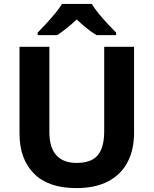

<svg xmlns="http://www.w3.org/2000/svg" viewBox="-20 -954 787 984"><path d="M667 -272Q667 -188 634.5 -124.5Q602 -61 536 -25.5Q470 10 371 10Q228 10 154 -64.5Q80 -139 80 -270V-714H233V-278Q233 -198 268.5 -158.5Q304 -119 374 -119Q424 -119 455 -137Q486 -155 500 -191Q514 -227 514 -279V-714H667ZM450 -934Q464 -911 486.5 -883.5Q509 -856 533 -830.5Q557 -805 575 -787V-774H475Q449 -789 424 -809.5Q399 -830 373 -854Q347 -830 323 -810.5Q299 -791 273 -774H173V-787Q192 -806 215.5 -831.5Q239 -857 261.5 -884Q284 -911 298 -934Z"/></svg>

Font: Noto Sans Lao Looped
Style: Bold
Weight: 700
Designer: Mark Frömberg, Ben Mitchell
Foundry: The Fontpad Ltd
Version: Version 1.001